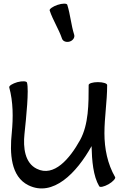

<svg xmlns="http://www.w3.org/2000/svg" viewBox="-20 -1002 696 1059"><path d="M254 -944C272 -890 304 -842 322 -789C327 -774 346 -767 365 -773C383 -779 394 -796 389 -811C372 -865 368 -922 351 -976C348 -984 324 -984 297 -975C271 -966 251 -952 254 -944ZM31 -520C53 -439 53 -354 45 -270C33 -156 39 -28 137 20C272 86 402 -47 485 -196V-197C487 -115 494 -31 527 25C531 33 554 28 579 14C603 0 619 -18 615 -25C573 -98 556 -182 556 -267C556 -355 571 -443 571 -531C571 -532 571 -533 571 -533C571 -542 548 -549 520 -549C492 -549 469 -542 469 -533C469 -429 469 -316 422 -230C364 -125 277 -24 183 -71C117 -103 107 -187 115 -263C125 -358 140 -505 129 -546C127 -555 103 -556 76 -549C49 -541 29 -529 31 -520Z"/></svg>

Font: Nupuram Medium
Style: Regular
Weight: 500
Designer: Santhosh Thottingal (santhosh.thottingal@gmail.com)
Foundry: SMC
Version: Version 1.000